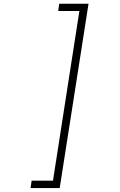

<svg xmlns="http://www.w3.org/2000/svg" viewBox="-20 -832 627 1005"><path d="M290 -812.5 284.7 -774.4H395.5L257.3 113.8H145.5L140.1 152.3H292.5L443.4 -812.5Z"/></svg>

Font: Roboto Mono ExtraLight
Style: Italic
Weight: 250
Italic angle: -10°
Monospace: yes
Designer: Google
Version: Version 3.000